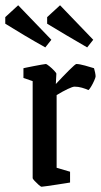

<svg xmlns="http://www.w3.org/2000/svg" viewBox="-55 -700 385 729"><path d="M103 9Q100 9 92 2Q84 -5 76.5 -13Q69 -21 69 -24V-392L34 -404V-441Q34 -441 45.5 -443.5Q57 -446 73 -449Q89 -452 102.5 -454.5Q116 -457 119 -457Q122 -457 132 -449Q142 -441 150.5 -432Q159 -423 159 -420L157 -381Q184 -410 207.5 -433.5Q231 -457 235 -457Q246 -457 268 -451Q290 -445 302 -441Q304 -435 306 -425Q308 -415 308 -410Q308 -406 302.5 -393.5Q297 -381 290.5 -370.5Q284 -360 281 -358Q270 -363 256 -367Q242 -371 228 -371Q221 -371 202 -362Q183 -353 160 -339V-63L211 -48V-7Q211 -7 196 -4.5Q181 -2 160.5 1Q140 4 123 6.5Q106 9 103 9ZM117 -520Q76 -543 36.5 -566.5Q-3 -590 -35 -610V-635L14 -680L140 -549ZM276 -520Q236 -543 196.5 -566.5Q157 -590 124 -610V-635L173 -680L299 -549Z"/></svg>

Font: Grenze Gotisch
Style: Regular
Weight: 400
Designer: Renata Polastri
Foundry: Omnibus-Type
Version: Version 1.001